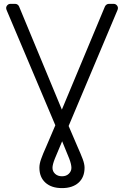

<svg xmlns="http://www.w3.org/2000/svg" viewBox="-20 -747 633 980"><path d="M212 185.4Q181.1 157.7 181.1 108.7Q181.1 88.8 190 64.3Q197.8 41.5 216.3 0.4Q232.6 -36.2 259.9 -101.6L262.4 -107.6L13.1 -697.1Q11.4 -701.7 11.4 -705.3Q11.4 -714.1 17.8 -720.7Q24.1 -727.3 33.4 -727.3H57.5Q64.3 -727.3 69.6 -723.5Q74.9 -719.8 77.4 -713.8L295.8 -187.5L515.6 -713.8Q518.5 -719.8 523.8 -723.5Q529.1 -727.3 535.9 -727.3H560Q569.2 -727.3 575.6 -720.7Q582 -714.1 582 -705.3Q582 -701.7 580.3 -697.1L330.3 -104Q360.4 -32 374.3 -1.4Q392.4 39.1 402 64.6Q411.6 90.2 411.6 108.7Q411.6 157.7 381 185.4Q350.1 213.1 296.5 213.1Q242.5 213.1 212 185.4ZM261.4 140.3Q274.9 152.7 296.5 152.7Q318.2 152.7 331.3 139.9Q344.5 126.8 344.5 109.7Q344.5 92.3 333.5 62.9Q323.2 36.6 297.2 -25.9Q268.1 42.6 260.3 62.1Q247.9 93 247.9 109.7Q247.9 127.8 261.4 140.3Z"/></svg>

Font: DeltaSans Light
Style: Regular
Weight: 300
Designer: Rasmus Andersson
Foundry: rsms
Version: Version 3.012